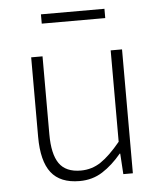

<svg xmlns="http://www.w3.org/2000/svg" viewBox="-49 -685 627 741"><g transform="rotate(-5 264.5 -315.0)"><path d="M230 12Q155 12 120 -33Q85 -78 85 -172V-480H129V-178Q129 -101 154.5 -64.5Q180 -28 238 -28Q281 -28 316 -51.5Q351 -75 393 -126V-480H437V0H400L395 -80H393Q358 -38 319 -13Q280 12 230 12ZM137 -606V-642H383V-606Z"/></g></svg>

Font: hySource Sans Pro Light
Style: Regular
Weight: 300
Designer: Paul D. Hunt
Foundry: Adobe Systems Incorporated
Version: Version 2.021;PS 2.000;hotconv 1.0.86;makeotf.lib2.5.63406